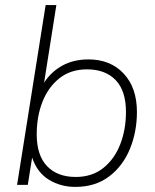

<svg xmlns="http://www.w3.org/2000/svg" viewBox="-20 -725 608 753"><path d="M275 8Q218 8 172 -20Q126 -48 106 -107L89 0H47L159 -705H201L153 -401Q181 -444 225 -468Q269 -492 327 -492Q413 -492 465 -436.5Q517 -381 517 -286Q517 -208 489.5 -141Q462 -74 408 -33Q354 8 275 8ZM277 -31Q341 -31 385 -66Q429 -101 451.5 -159Q474 -217 474 -286Q474 -369 433.5 -411Q393 -453 321 -453Q257 -453 213 -418Q169 -383 146.5 -325.5Q124 -268 124 -198Q124 -116 164.5 -73.5Q205 -31 277 -31Z"/></svg>

Font: Nunito Sans ExtraLight
Style: Italic
Weight: 200
Italic angle: -9°
Designer: Vernon Adams
Foundry: Vernon Adams
Version: Version 3.006; ttfautohint (v1.8.3)